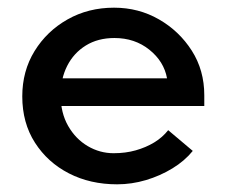

<svg xmlns="http://www.w3.org/2000/svg" viewBox="-20 -472 591 500"><path d="M285 8Q215 8 159.5 -20.5Q104 -49 71 -100.5Q38 -152 38 -221Q38 -287 70 -339Q102 -391 156 -421.5Q210 -452 277 -452Q341 -452 394 -421.5Q447 -391 479.5 -340Q512 -289 512 -224V-196H111V-268H415Q407 -312 369 -342.5Q331 -373 278 -373Q235 -373 203.5 -353.5Q172 -334 155 -300.5Q138 -267 138 -224Q138 -178 157.5 -144Q177 -110 208.5 -91.5Q240 -73 276 -73Q307 -73 333.5 -80.5Q360 -88 381.5 -101Q403 -114 418 -133L482 -79Q461 -53 429 -33.5Q397 -14 360 -3Q323 8 285 8Z"/></svg>

Font: Teachers Medium
Style: Regular
Weight: 500
Designer: Alfredo Marco Pradil, Chank Diesel
Version: Version 1.001